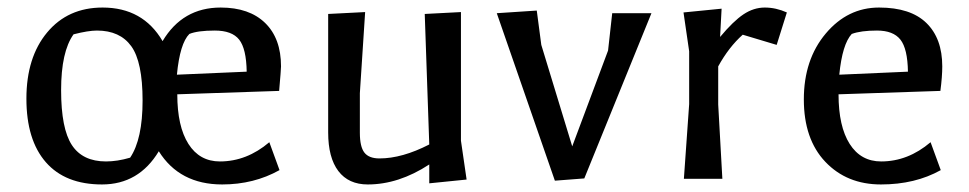

<svg xmlns="http://www.w3.org/2000/svg" viewBox="-20 -474 2568 509"><path d="M252 -454Q359 -454 411 -365Q464 -454 565 -454Q641 -454 683 -413Q725 -372 725 -298Q725 -290 720 -233L450 -224Q450 -139 479.5 -92.5Q509 -46 563 -46Q634 -46 694 -97L721 -23Q653 15 569 15Q456 15 401 -73Q348 15 250.5 15Q153 15 101.5 -44Q50 -103 50 -212.5Q50 -322 105 -388Q160 -454 252 -454ZM261 -46Q291 -46 325 -56Q358 -105 358 -207.5Q358 -310 328 -351.5Q298 -393 237 -393Q214 -393 175 -383Q142 -337 142 -235Q142 -133 170.5 -89.5Q199 -46 261 -46ZM449 -276 634 -284Q633 -345 614 -369Q595 -393 549.5 -393Q504 -393 482 -384Q457 -359 449 -276Z M850 -123V-437L948 -442L934 -227V-122Q934 -85 946 -69.5Q958 -54 986 -54Q1046 -54 1118 -91L1106 -437L1202 -442V-101L1217 2L1118 12V-38Q1037 15 955 15Q904 15 877 -20.5Q850 -56 850 -123Z M1451 5 1297 -439 1403 -446 1415 -355 1497 -86 1592 -340 1603 -439H1707L1529 -1Z M1793 0 1807 -198V-338L1792 -441L1893 -451L1889 -376Q1924 -418 1951 -436Q1978 -454 2007.5 -454Q2037 -454 2066 -441L2039 -355L1949 -382Q1912 -349 1884 -298V-197L1895 0Z M2478 -298Q2478 -271 2473 -233L2203 -224Q2203 -139 2232.5 -92.5Q2262 -46 2316 -46Q2387 -46 2447 -97L2474 -23Q2406 15 2315.5 15Q2225 15 2168 -45Q2111 -105 2111 -210.5Q2111 -316 2169 -385Q2227 -454 2310.5 -454Q2394 -454 2436 -413Q2478 -372 2478 -298ZM2205 -276 2387 -284Q2386 -345 2367 -369Q2348 -393 2305 -393Q2262 -393 2238 -384Q2213 -357 2205 -276Z"/></svg>

Font: Galdeano
Style: Regular
Weight: 400
Designer: Dario Manuel Muhafara
Foundry: Dario Manuel Muhafara
Version: Version 1.001